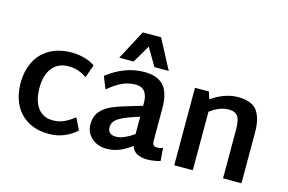

<svg xmlns="http://www.w3.org/2000/svg" viewBox="-103 -1065 1976 1319"><g transform="rotate(15 885.0 -405.5)"><path d="M44 -275Q44 -355 75 -421Q106 -487 171.5 -526.5Q237 -566 335 -566Q379 -566 424 -553Q469 -540 497 -519L465 -427Q404 -469 335 -469Q260 -469 219 -417.5Q178 -366 178 -276Q178 -185 215.5 -133.5Q253 -82 322 -82Q366 -82 401.5 -98Q437 -114 475 -144L516 -61Q481 -28 431 -6.5Q381 15 322 15Q230 15 167.5 -23.5Q105 -62 74.5 -127.5Q44 -193 44 -275Z M581 0ZM1112 -4Q1068 9 1021 10Q977 10 947.5 -5Q918 -20 906 -56Q862 -23 820 -6Q778 11 731 11Q665 11 623 -27.5Q581 -66 581 -123Q581 -180 611 -216Q641 -252 694.5 -274Q748 -296 846 -324L898 -339V-361Q898 -412 876.5 -439.5Q855 -467 811 -467Q765 -467 720.5 -448Q676 -429 619 -381L584 -468Q709 -566 848 -566Q939 -566 984.5 -517.5Q1030 -469 1030 -354V-128Q1030 -106 1038 -96.5Q1046 -87 1065 -87Q1084 -87 1105 -95ZM771 -86Q800 -86 830 -99Q860 -112 898 -138V-262L862 -250Q777 -222 745 -198Q713 -174 713 -138Q713 -86 771 -86ZM904 -616 830 -742 756 -616H654L765 -826H895L1006 -616Z M1688 -362V0H1557V-347Q1557 -413 1538.5 -440Q1520 -467 1473 -467Q1410 -467 1342 -416V0H1210V-551H1309L1325 -500Q1421 -566 1513 -566Q1613 -566 1650.5 -513.5Q1688 -461 1688 -362Z"/></g></svg>

Font: MartelSansBold
Style: Bold
Weight: 700
Designer: Dan Reynolds and Mathieu Réguer
Foundry: Dan Reynolds and Mathieu Réguer
Version: Version 1.002; ttfautohint (v1.1) -l 5 -r 5 -G 72 -x 0 -D la